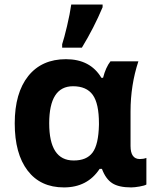

<svg xmlns="http://www.w3.org/2000/svg" viewBox="-20 -816 687 846"><path d="M555.2 -325.2V-172.9Q555.2 -115.2 596.2 -115.2Q611.8 -115.2 625 -120.1V-2.9Q617.2 2 594.7 5.9Q572.3 9.8 558.1 9.8Q503.4 9.8 474.6 -8.8Q445.8 -27.3 429.2 -71.8H418.9Q365.2 9.8 261.7 9.8Q158.2 9.8 101.6 -64.5Q44.9 -138.7 44.9 -272.5Q44.9 -406.2 104.5 -481Q164.1 -555.2 270.5 -555.2Q377.9 -555.2 426.8 -473.1H434.1Q445.8 -519 466.8 -545.9H589.8Q555.2 -440.9 555.2 -325.2ZM301.8 -436Q196.8 -436 196.8 -272.5Q196.8 -108.9 304.2 -108.9Q361.3 -108.4 387.7 -143.6Q414.1 -178.7 416 -266.1V-272Q416 -359.9 388.7 -397.9Q361.3 -436 301.8 -436ZM432.1 -795.9V-784.2Q394 -693.4 340.8 -606H253.9V-621.1Q262.7 -647.5 275.4 -701.2Q288.1 -754.9 293.9 -795.9Z"/></svg>

Font: NotoSans-Bold
Style: Bold
Weight: 700
Designer: Monotype Design team
Foundry: Monotype Imaging Inc.
Version: Version 1.04